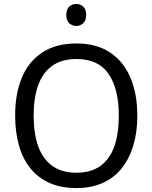

<svg xmlns="http://www.w3.org/2000/svg" viewBox="-20 -946 775 976"><path d="M678 -358Q678 -275 658 -207.5Q638 -140 599 -91Q560 -42 502 -16Q444 10 368 10Q289 10 230.5 -16.5Q172 -43 133.5 -91.5Q95 -140 76 -208Q57 -276 57 -359Q57 -469 91 -551Q125 -633 194.5 -679Q264 -725 369 -725Q470 -725 539 -679.5Q608 -634 643 -551.5Q678 -469 678 -358ZM151 -358Q151 -268 174 -203Q197 -138 245.5 -103Q294 -68 368 -68Q443 -68 491 -103Q539 -138 561.5 -203Q584 -268 584 -358Q584 -493 532.5 -569.5Q481 -646 369 -646Q294 -646 245.5 -611.5Q197 -577 174 -512.5Q151 -448 151 -358ZM368 -926Q388 -926 403 -912.5Q418 -899 418 -870Q418 -842 403 -828Q388 -814 368 -814Q347 -814 332 -828Q317 -842 317 -870Q317 -899 332 -912.5Q347 -926 368 -926Z"/></svg>

Font: Noto Sans Display
Style: Regular
Weight: 400
Designer: Monotype Design Team
Foundry: Monotype Imaging Inc.
Version: Version 2.003